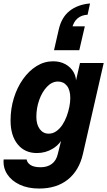

<svg xmlns="http://www.w3.org/2000/svg" viewBox="-42 -874 619 1109"><path d="M184 215Q119 215 71.5 192.5Q24 170 -0.5 132Q-25 94 -21 47H112Q114 65 133.5 78.5Q153 92 193 92Q231 92 257 73Q283 54 292 15L319 -94L327 -89Q306 -42 264 -16Q222 10 171 10Q101 10 60 -40.5Q19 -91 19 -178Q19 -246 38 -307.5Q57 -369 91 -417Q125 -465 169.5 -492.5Q214 -520 265 -520Q305 -520 336 -503Q367 -486 384 -455.5Q401 -425 397 -384L392 -387L420 -510H557L437 15Q415 111 350 163Q285 215 184 215ZM239 -102Q263 -102 283 -116Q303 -130 318 -152.5Q333 -175 343 -202Q353 -229 358.5 -256.5Q364 -284 364 -307Q364 -354 344.5 -378.5Q325 -403 293 -403Q258 -403 229.5 -373Q201 -343 184.5 -296.5Q168 -250 168 -199Q168 -155 187.5 -128.5Q207 -102 239 -102ZM270 -584 297 -702Q313 -774 360 -811Q407 -848 478 -854L464 -789Q428 -787 405.5 -767.5Q383 -748 374 -711L325 -722H448L416 -584Z"/></svg>

Font: Instrument Sans SemiCondensed
Style: Bold Italic
Weight: 700
Width: 4
Italic angle: -13°
Designer: Rodrigo Fuenzalida
Foundry: fragTYPE
Version: Version 1.000;gftools[0.9.28]